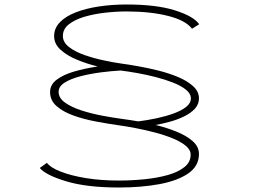

<svg xmlns="http://www.w3.org/2000/svg" viewBox="-20 -726 1140 855"><path d="M509 109Q366.5 109 275.2 81.5Q184 54 157 22L189 -1Q204 20 249.5 38Q295 56 362 67Q429 78 509 78Q567 78 623.8 72.2Q680.5 66.5 726.8 53.5Q773 40.5 801 18.2Q829 -4 829 -37Q829 -59 806.8 -77.2Q784.5 -95.5 748.2 -110.2Q712 -125 669 -136.2Q626 -147.5 584 -155.5Q542 -163.5 509 -168Q460 -175 406.8 -185Q353.5 -195 307.2 -211.5Q261 -228 232 -253.5Q203 -279 203 -316Q203 -349 232.5 -371.2Q262 -393.5 310.2 -407.5Q358.5 -421.5 415 -430Q368 -441.5 323.5 -459.8Q279 -478 250 -504.2Q221 -530.5 221 -565Q221 -600.5 246.8 -627Q272.5 -653.5 317.5 -671Q362.5 -688.5 420.5 -697.2Q478.5 -706 543 -706Q676.5 -706 759.5 -679.8Q842.5 -653.5 867 -618L835 -598Q807.5 -635 729 -655Q650.5 -675 543 -675Q496 -675 446.2 -669.2Q396.5 -663.5 354.2 -650.8Q312 -638 286 -617.2Q260 -596.5 260 -566Q260 -537.5 287.8 -516.2Q315.5 -495 357.5 -480.5Q399.5 -466 443.5 -456.8Q487.5 -447.5 520 -443Q550.5 -439 594.2 -431.2Q638 -423.5 685.2 -411.8Q732.5 -400 773.5 -382.8Q814.5 -365.5 840.2 -342Q866 -318.5 866 -288Q866 -261.5 847.8 -241.8Q829.5 -222 800.2 -207.8Q771 -193.5 737.5 -184.2Q704 -175 673 -169.5Q722 -157.5 766 -139.8Q810 -122 838 -97.5Q866 -73 866 -40Q866 13 819 45.8Q772 78.5 691.2 93.8Q610.5 109 509 109ZM520 -197Q536 -195 555.2 -192Q574.5 -189 596 -185.5Q635.5 -190.5 676.8 -199.2Q718 -208 752.8 -220.5Q787.5 -233 808.8 -249.8Q830 -266.5 830 -288Q830 -309 808.2 -326.5Q786.5 -344 751 -358Q715.5 -372 673.5 -382.8Q631.5 -393.5 590.5 -400.8Q549.5 -408 517.5 -412Q478.5 -410 431.2 -404Q384 -398 340.5 -387Q297 -376 269 -358.8Q241 -341.5 241 -317Q241 -289.5 269.8 -269Q298.5 -248.5 342.8 -234.2Q387 -220 434.8 -211Q482.5 -202 520 -197Z"/></svg>

Font: Trispace Expanded Thin
Style: Regular
Weight: 100
Width: 7
Designer: Tyler Finck
Foundry: Etcetera Type Company
Version: Version 1.210; ttfautohint (v1.8.3)